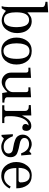

<svg xmlns="http://www.w3.org/2000/svg" viewBox="1136 -1922 801 3114"><g transform="rotate(90 1537.0 -365.5)"><path d="M104 8H79Q95 -28 95 -102V-652Q95 -667 87 -677Q79 -687 62.5 -692Q46 -697 37 -698.5Q28 -700 10 -702V-734L180 -746V-408Q217 -444 249 -461.5Q281 -479 324 -479Q389 -479 434 -443.5Q479 -408 498 -356Q517 -304 517 -240Q517 -141 460 -66.5Q403 8 308 8Q236 7 157 -60L116 7Q105 8 104 8ZM180 -227Q180 -189 184 -159Q188 -129 199.5 -96.5Q211 -64 237 -46Q263 -28 302 -28Q421 -28 421 -237Q421 -271 416.5 -301Q412 -331 401 -364Q390 -397 365 -416.5Q340 -436 304 -436Q180 -436 180 -227Z M590 -232Q590 -336 646.5 -407.5Q703 -479 805 -479Q911 -479 969 -409.5Q1027 -340 1027 -232Q1027 -126 968.5 -55.5Q910 15 805 15Q705 15 647.5 -57Q590 -129 590 -232ZM683 -233Q683 -198 687.5 -166Q692 -134 704 -98.5Q716 -63 742.5 -42Q769 -21 807 -21Q935 -21 935 -237Q935 -443 809 -443Q770 -443 743.5 -423Q717 -403 704.5 -368.5Q692 -334 687.5 -302Q683 -270 683 -233Z M1078 -425V-457L1243 -468V-135Q1243 -97 1274.5 -72Q1306 -47 1347 -49Q1394 -49 1434.5 -87.5Q1475 -126 1475 -174V-386Q1475 -425 1439 -425H1397V-457L1558 -468V-81Q1558 -35 1645 -35V-3L1489 0L1475 -85Q1388 8 1309 8Q1246 8 1202 -36Q1158 -80 1158 -145V-386Q1158 -425 1124 -425Z M1688 -35H1749Q1763 -35 1771.5 -45Q1780 -55 1780 -67V-369Q1780 -397 1764.5 -411.5Q1749 -426 1732.5 -428.5Q1716 -431 1685 -432V-464L1853 -472V-321Q1894 -400 1919 -426Q1962 -473 2025 -472Q2062 -472 2082.5 -450Q2103 -428 2103 -391Q2103 -326 2052 -326Q2026 -326 2008.5 -340Q1991 -354 1991 -378Q1991 -403 2017 -429Q1978 -427 1948 -400Q1918 -373 1900.5 -331.5Q1883 -290 1874.5 -245Q1866 -200 1865 -155Q1865 -151 1865.5 -112.5Q1866 -74 1866 -71Q1865 -60 1876 -47.5Q1887 -35 1898 -35H1976V0H1688Z M2229 -28 2190 11H2168L2157 -173H2190Q2217 -103 2256 -63.5Q2295 -24 2360 -24Q2404 -24 2437 -44Q2470 -64 2470 -105Q2470 -129 2455.5 -146.5Q2441 -164 2417 -170Q2401 -174 2364 -180.5Q2327 -187 2306 -192Q2285 -197 2254 -208.5Q2223 -220 2206 -234.5Q2189 -249 2176.5 -274Q2164 -299 2164 -331Q2164 -395 2211 -437Q2258 -479 2321 -479Q2365 -479 2434 -439L2470 -471H2488L2502 -308H2466Q2448 -366 2410.5 -401Q2373 -436 2317 -436Q2277 -436 2247.5 -416.5Q2218 -397 2218 -359Q2219 -328 2245 -309.5Q2271 -291 2308.5 -285Q2346 -279 2388.5 -268Q2431 -257 2465.5 -243Q2500 -229 2518 -193Q2536 -157 2527 -102Q2513 -46 2465.5 -15.5Q2418 15 2358 15Q2348 15 2338.5 14Q2329 13 2318 10Q2307 7 2301 5Q2295 3 2281.5 -3Q2268 -9 2265 -10Q2262 -11 2246 -19Q2230 -27 2229 -28Z M2608 -229Q2608 -330 2667 -404.5Q2726 -479 2825 -479Q2931 -479 2983 -408.5Q3035 -338 3035 -229H2706Q2706 -31 2851 -31Q2947 -31 3006 -138L3038 -121Q3006 -57 2951.5 -21Q2897 15 2829 15Q2729 15 2668.5 -56Q2608 -127 2608 -229ZM2828 -447Q2784 -447 2754 -417Q2724 -387 2713.5 -348.5Q2703 -310 2703 -266H2910Q2920 -266 2929 -275Q2938 -284 2939 -294Q2939 -447 2828 -447Z"/></g></svg>

Font: Academico
Style: Regular
Weight: 400
Foundry: Steinberg Media Technologies GmbH
Version: Version 0.902